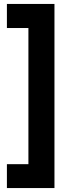

<svg xmlns="http://www.w3.org/2000/svg" viewBox="-20 -801 360 973"><path d="M165 -659H15V-781H165ZM124 152V-781H256V152ZM165 152H15V31H165Z"/></svg>

Font: Gabarito SemiBold
Style: Regular
Weight: 600
Designer: Leandro Assis / Alvaro Franca / Felipe Casaprima
Foundry: Naipe Foundry
Version: Version 1.000